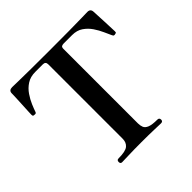

<svg xmlns="http://www.w3.org/2000/svg" viewBox="-182 -895 1065 1065"><g transform="rotate(-45 350.0 -363.0)"><path d="M193 0Q180 0 180 -14Q180 -29 193 -29Q249 -29 268 -45Q287 -61 287 -90V-674Q287 -695 266 -695H206Q168 -695 141 -677.5Q114 -660 96 -633.5Q78 -607 67 -581Q56 -555 50 -537Q48 -531 44 -530Q40 -529 33 -530Q32 -530 31 -530Q25 -531 24 -534.5Q23 -538 23 -542Q23 -546 24 -568Q25 -590 26.5 -618Q28 -646 29 -670Q30 -694 30 -703Q30 -726 56 -726Q61 -726 99 -725Q137 -724 201.5 -723.5Q266 -723 350 -723Q434 -723 498.5 -723.5Q563 -724 602 -725Q641 -726 646 -726Q670 -726 671 -702Q671 -695 672.5 -671.5Q674 -648 675 -619.5Q676 -591 677 -568.5Q678 -546 678 -542Q678 -536 677 -533.5Q676 -531 668 -530Q667 -530 665 -529Q661 -529 658 -529.5Q655 -530 651 -538Q643 -555 631.5 -581Q620 -607 602.5 -633Q585 -659 559 -677Q533 -695 495 -695H429Q420 -695 413.5 -691.5Q407 -688 407 -674V-90Q407 -73 412.5 -59Q418 -45 437.5 -37Q457 -29 498 -29Q513 -29 513 -14Q513 0 498 0Q488 0 448.5 -1.5Q409 -3 347 -3Q285 -3 244.5 -1.5Q204 0 193 0Z"/></g></svg>

Font: Zen Old Mincho Black
Style: Regular
Weight: 900
Designer: Yoshimichi Ohira
Foundry: Positype
Version: Version 1.001